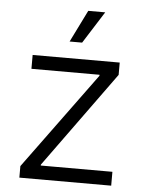

<svg xmlns="http://www.w3.org/2000/svg" viewBox="-54 -798 637 842"><g transform="rotate(5 265.0 -377.5)"><path d="M63 0V-50.8L374 -475.6V-480H74.2V-541H457.5V-486.8L151.9 -64.9V-61H467.3V0ZM230.5 -613.8 300.3 -754.9H375L285.6 -613.8Z"/></g></svg>

Font: Inter 17pt Light
Style: Regular
Weight: 300
Version: Version 4.001;git-66647c0bb